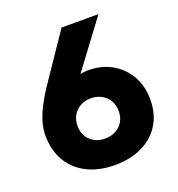

<svg xmlns="http://www.w3.org/2000/svg" viewBox="-129 -807 858 924"><g transform="rotate(-20 300.0 -345.0)"><path d="M305 10Q223 10 162.5 -20.5Q102 -51 69.5 -107Q37 -163 37 -239Q37 -289 60.5 -344Q84 -399 125 -460L288 -700H477L256 -404L189 -396Q222 -430 259.5 -446.5Q297 -463 338 -463Q407 -463 459.5 -432.5Q512 -402 541.5 -349.5Q571 -297 571 -229Q571 -155 537.5 -101.5Q504 -48 444 -19Q384 10 305 10ZM303 -126Q334 -126 358 -139Q382 -152 395.5 -175Q409 -198 409 -228Q409 -259 395.5 -282Q382 -305 358 -318.5Q334 -332 303 -332Q272 -332 248.5 -318.5Q225 -305 211.5 -282Q198 -259 198 -228Q198 -183 227.5 -154.5Q257 -126 303 -126Z"/></g></svg>

Font: SUSE Thin ExtraBold
Style: Regular
Weight: 800
Version: Version 1.000